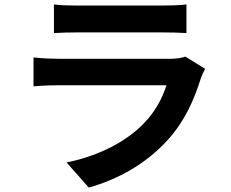

<svg xmlns="http://www.w3.org/2000/svg" viewBox="-20 -787 1040 865"><path d="M815 -532C801 -526 774 -522 742 -522H247C216 -522 173 -524 131 -528V-398C173 -402 223 -403 247 -403H730C712 -347 681 -285 627 -230C551 -152 431 -86 280 -55L380 58C508 22 636 -46 737 -158C812 -241 855 -338 885 -435C889 -446 897 -464 904 -477ZM223 -638C252 -640 295 -641 327 -641H710C746 -641 793 -640 820 -638V-767C792 -763 743 -762 712 -762H327C293 -762 251 -763 223 -767Z"/></svg>

Font: Noto Sans Mono CJK JP Bold
Style: Regular
Weight: 700
Designer: Ryoko NISHIZUKA (kana & ideographs); Paul D. Hunt (Latin, Greek & Cyrillic); Wenlong ZHANG (bopomofo); Sandoll Communica
Foundry: Adobe Systems Incorporated
Version: Version 1.004;PS 1.004;hotconv 1.0.82;makeotf.lib2.5.63406